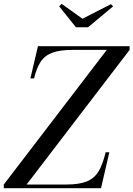

<svg xmlns="http://www.w3.org/2000/svg" viewBox="-70 -994 704 1014"><path d="M365.5 -895 516 -972 527.5 -960.5 395 -850H331L242.5 -960.5L256 -973.5ZM494 -730.5H314Q245.5 -730.5 205.5 -715.2Q165.5 -700 144 -666.8Q122.5 -633.5 110 -580H90.5L130.5 -750H614.5V-730.5L70.5 -19.5H280.5Q348.5 -19.5 388.8 -36Q429 -52.5 451 -89.8Q473 -127 488 -190H507.5L463.5 0H-50V-19.5Z"/></svg>

Font: Bodoni* 11pt
Style: Italic
Weight: 400
Italic angle: -13°
Version: Version 2.3